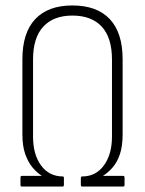

<svg xmlns="http://www.w3.org/2000/svg" viewBox="-20 -683 530 703"><path d="M60 0Q55 0 55 -6V-33Q55 -39 60 -39H132V-40Q115 -51 99 -70Q83 -89 72.5 -118.5Q62 -148 62 -191V-466Q62 -563 109 -613Q156 -663 245 -663Q335 -663 382 -613Q429 -563 429 -466V-191Q429 -148 419 -118.5Q409 -89 392.5 -70Q376 -51 358 -40V-39H431Q436 -39 436 -33V-6Q436 0 431 0H281Q276 0 276 -6V-31Q276 -37 281 -37Q331 -37 360.5 -77.5Q390 -118 390 -183V-465Q390 -545 352.5 -585.5Q315 -626 245 -626Q176 -626 138.5 -585.5Q101 -545 101 -465V-183Q101 -117 130.5 -77Q160 -37 210 -37Q214 -37 214 -31V-6Q214 0 209 0Z"/></svg>

Font: Sofia Sans Condensed ExtraLight
Style: Regular
Weight: 250
Version: Version 4.100